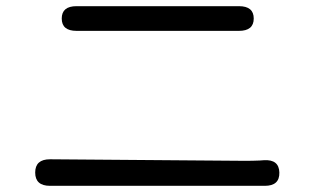

<svg xmlns="http://www.w3.org/2000/svg" viewBox="-20 -666 1040 622"><path d="M142 -64Q94 -64 94 -107Q94 -150 142 -150L775 -145Q798 -145 821 -146L835 -147Q884 -150 885 -107Q886 -64 838 -64ZM228 -566Q180 -566 180 -606Q180 -646 228 -646H754Q802 -646 802 -606Q802 -566 754 -566Z"/></svg>

Font: Resource Han Rounded JP Normal
Style: Regular
Weight: 350
Designer: Cyano Hao (round all glyphs); Ryoko NISHIZUKA 西塚涼子 (kana, bopomofo & ideographs); Paul D. Hunt (Latin, Greek & Cyrillic)
Foundry: Cyano Hao
Version: 0.990